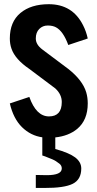

<svg xmlns="http://www.w3.org/2000/svg" viewBox="-20 -654 466 924"><path d="M121.1 -187.5Q154.3 -93.8 215.8 -93.8Q277.3 -93.8 277.3 -163.1Q277.3 -199.7 246.1 -228.5L121.1 -322.3Q52.7 -368.7 35.2 -419.9Q27.3 -442.4 27.3 -468.8Q27.3 -548.8 78.1 -591.3Q128.9 -633.8 214.8 -633.8Q329.1 -633.8 379.9 -532.2Q394.5 -503.9 402.3 -468.8L308.6 -437.5Q284.2 -503.9 249.5 -522.5Q233.9 -531.2 209.5 -531.2Q185.5 -531.2 168.9 -514.6Q152.3 -498 152.3 -468.8Q152.3 -439.5 183.6 -416L308.6 -322.3Q377.9 -267.6 395 -209.5Q402.3 -184.6 402.3 -156.2Q402.3 -76.2 351.6 -33.7Q310.1 0.5 246.1 7.3V63Q312.5 81.5 341.8 103.5Q371.1 126 371.1 156.7Q371.1 210 330.1 230.5Q289.1 251 193.8 250.5H152.3V188L205.1 189Q277.3 189 277.3 156.7Q277.3 143.1 266.6 134.3Q255.9 126 249 121.6Q242.2 117.2 231 112.3Q220.2 107.4 213.9 105.5Q207.5 102.5 196.8 98.6Q186 94.7 183.6 94.2V6.8Q127.9 -1 85.9 -42Q44.4 -83 27.3 -156.2Z"/></svg>

Font: Oswald
Style: Book
Weight: 400
Designer: vernon adams
Foundry: vernon adams
Version: Version 1.000